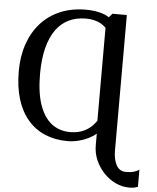

<svg xmlns="http://www.w3.org/2000/svg" viewBox="-64 -807 904 1107"><g transform="rotate(5 388.0 -253.0)"><path d="M725.5 247Q685 247 647 229.2Q609 211.5 578.8 180Q548.5 148.5 530.5 107.5Q512.5 66.5 512.5 20.5V-46.5Q492.5 -29.5 465.8 -16.5Q439 -3.5 408.5 3.8Q378 11 347 11Q276 11 218 -13.2Q160 -37.5 118.5 -85.5Q77 -133.5 55 -203.8Q33 -274 33 -366Q33 -452 57.2 -523Q81.5 -594 127.5 -645.5Q173.5 -697 239.5 -725Q305.5 -753 388.5 -753Q430 -753 465.2 -744.8Q500.5 -736.5 523 -721L542.5 -743H625.5V43.5Q625.5 91.5 643.2 125.2Q661 159 700.5 159Q727 159 746.5 152.8Q766 146.5 775.5 139V238.5Q769 241 757 244Q745 247 725.5 247ZM359 -42Q386.5 -42 413.2 -49.2Q440 -56.5 464.5 -73.8Q489 -91 509.5 -121V-659Q495.5 -673 478.2 -682.5Q461 -692 439.8 -697Q418.5 -702 393 -702Q337.5 -702 293.5 -680.8Q249.5 -659.5 219.2 -617Q189 -574.5 173 -511.5Q157 -448.5 156.5 -365Q156 -256 180.5 -184.2Q205 -112.5 250.5 -77.2Q296 -42 359 -42Z"/></g></svg>

Font: Merriweather 20pt Medium
Style: Regular
Weight: 500
Version: Version 2.100